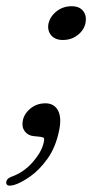

<svg xmlns="http://www.w3.org/2000/svg" viewBox="-34 -439 340 617"><path d="M75 -1.5Q56.5 -3 46 -16.5Q35.5 -30 39 -50Q43 -73 63.5 -90Q84 -107 112 -107Q140 -107 152.5 -83.8Q165 -60.5 155.5 -17.5Q144.5 35 118.5 71.2Q92.5 107.5 62.8 128.2Q33 149 11 155.5Q-12.5 162 -14 149Q-14 141.5 -9.5 136.5Q-5 131.5 8 127Q45 112.5 72.2 80.8Q99.5 49 106 21Q110 5.5 105.5 3.2Q101 1 90 0ZM168 -310.5Q143.5 -310.5 130.8 -325.2Q118 -340 121.5 -361.5Q126 -385 147 -402Q168 -419 196 -419Q221 -419 233 -404Q245 -389 241 -366.5Q237 -343.5 216.5 -327Q196 -310.5 168 -310.5Z"/></svg>

Font: Fraunces 9pt S050 Light
Style: Italic
Weight: 300
Italic angle: -16°
Version: Version 1.000; ttfautohint (v1.8.3)